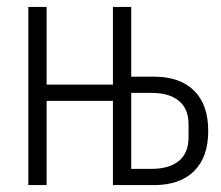

<svg xmlns="http://www.w3.org/2000/svg" viewBox="-20 -536 640 556"><path d="M62 -516H115V-291H307V-516H360V-314H426Q501 -314 542 -273.5Q583 -233 583 -157Q583 -81 542 -40.5Q501 0 426 0H307V-244H115V0H62ZM419 -47Q470 -47 498 -70Q526 -93 526 -138V-176Q526 -221 498 -244Q470 -267 419 -267H360V-47Z"/></svg>

Font: IBM Plex Mono Light
Style: Regular
Weight: 300
Monospace: yes
Designer: Mike Abbink, Paul van der Laan, Pieter van Rosmalen
Foundry: Bold Monday
Version: Version 2.3